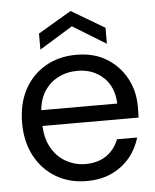

<svg xmlns="http://www.w3.org/2000/svg" viewBox="-51 -733 637 788"><g transform="rotate(-5 267.5 -338.5)"><path d="M275 12Q204 12 149 -20.5Q94 -53 62.5 -111.5Q31 -170 31 -248Q31 -327 62 -385Q93 -443 148.5 -475.5Q204 -508 277 -508Q350 -508 402 -475.5Q454 -443 482 -390.5Q510 -338 510 -276Q510 -266 510 -254.5Q510 -243 509 -229H94V-294H427Q424 -364 381.5 -403Q339 -442 275 -442Q232 -442 195 -423Q158 -404 135.5 -366Q113 -328 113 -271V-243Q113 -181 136 -140Q159 -99 196.5 -78.5Q234 -58 275 -58Q327 -58 362 -82Q397 -106 413 -148H496Q483 -102 453 -66Q423 -30 378.5 -9Q334 12 275 12ZM132 -542V-608L269 -689L406 -608V-542L269 -626Z"/></g></svg>

Font: DM Sans 36pt
Style: Regular
Weight: 400
Designer: Colophon Foundry, Jonny Pinhorn
Foundry: Colophon Foundry
Version: Version 4.004;gftools[0.9.30]